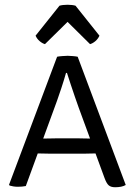

<svg xmlns="http://www.w3.org/2000/svg" viewBox="-20 -781 567 807"><path d="M220 -542.5Q226 -544 240.5 -545.2Q255 -546.5 264.5 -546.5Q273.5 -546.5 287 -545.2Q300.5 -544 306.5 -542.5L508.5 -3.5Q500 1.5 488.5 3.8Q477 6 464 6Q446.5 6 437.2 -1.8Q428 -9.5 419.5 -32.5L311 -328Q304 -347 295 -373.5Q286 -400 277 -426.8Q268 -453.5 261.5 -474.5H257.5Q249 -444.5 237.8 -410.5Q226.5 -376.5 219.5 -357L88.5 1Q81.5 2.5 72.5 3.2Q63.5 4 55.5 4Q45.5 4 36.2 2.5Q27 1 20.5 -1L18 -4.5ZM203.5 -135Q200.5 -135 184.8 -135.2Q169 -135.5 153.5 -135.8Q138 -136 134 -136H104L129 -198.5H156Q160 -198.5 173 -198.8Q186 -199 199 -199.2Q212 -199.5 215 -199.5H311Q314.5 -199.5 326 -199.2Q337.5 -199 349 -198.8Q360.5 -198.5 364.5 -198.5H392.5L416.5 -136H385Q382 -136 367.8 -135.8Q353.5 -135.5 339 -135.2Q324.5 -135 321.5 -135ZM297.5 -757 398 -631Q392 -617.5 380.8 -608Q369.5 -598.5 358.5 -595.5L264 -689L169 -595.5Q158 -598.5 146.8 -608Q135.5 -617.5 129.5 -631L230 -757Q236.5 -759 245.5 -760Q254.5 -761 264 -761Q273 -761 282 -760Q291 -759 297.5 -757Z"/></svg>

Font: Signika SC
Style: Regular
Weight: 300
Designer: Anna Giedryś
Foundry: Anna Giedryś
Version: Version 2.000